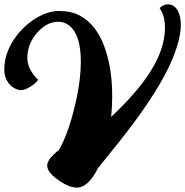

<svg xmlns="http://www.w3.org/2000/svg" viewBox="-35 -813 855 887"><path d="M702.1 -775.9Q722.2 -793 739 -793Q755.9 -793 767.3 -784.9Q778.8 -776.9 786.1 -763.7Q800.3 -738.3 800.3 -699.5Q800.3 -660.6 787.6 -615Q774.9 -569.3 753.4 -521.7Q731.9 -474.1 703.6 -425.8Q675.3 -377.4 643.8 -331.1Q612.3 -284.7 579.6 -241Q546.9 -197.3 516.6 -159.2Q486.3 -121.1 460.7 -89.8Q435.1 -58.6 417.5 -36.1Q373 53.7 319.3 53.7Q283.7 53.7 234.4 19Q183.1 -17.1 183.1 -47.9Q183.1 -73.2 220.7 -106.4Q230 -115.2 237.3 -119.6Q288.1 -210.4 320.3 -366.2Q338.4 -454.6 338.4 -528.8Q338.4 -648.9 288.1 -692.4Q264.6 -712.4 235.4 -712.4Q206.1 -712.4 182.1 -699.2Q158.2 -686 137.7 -663.1Q91.3 -610.8 91.3 -545.9Q91.3 -492.2 141.6 -444.3Q123 -418.9 84 -401.4Q72.8 -396.5 61.5 -396.5Q50.3 -396.5 35.9 -403.3Q21.5 -410.2 9.8 -422.9Q-15.1 -451.7 -15.1 -489.7Q-15.1 -527.8 -4.6 -560.5Q5.9 -593.3 24.4 -623Q43 -652.8 67.9 -678.2Q92.8 -703.6 121.1 -722.7Q181.6 -762.2 237.5 -762.2Q293.5 -762.2 332.3 -741.7Q371.1 -721.2 399.2 -685.8Q427.2 -650.4 445.3 -602.5Q483.4 -502.4 483.4 -367.7Q483.4 -319.8 478.5 -272.9Q589.8 -377.9 648.4 -464.8Q727.1 -581.5 727.1 -683.6Q727.1 -741.7 702.1 -775.9Z"/></svg>

Font: Molle
Style: Regular
Weight: 400
Italic angle: -22°
Designer: Elena Albertoni
Foundry: Elena Albertoni
Version: Version 1.001; ttfautohint (v0.92) -l 12 -r 12 -G 200 -x 10 